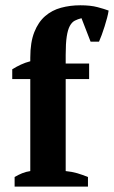

<svg xmlns="http://www.w3.org/2000/svg" viewBox="-20 -692 423 712"><path d="M277.8 -672.4Q315.9 -672.4 341.6 -665.5Q367.2 -658.7 382.8 -652.8Q381.3 -641.6 377.2 -626Q373 -610.4 367.9 -594Q362.8 -577.6 357.2 -562.5Q351.6 -547.4 347.2 -537.6H315.9L282.2 -624.5Q268.6 -621.1 257.6 -615.5Q246.6 -609.9 239 -595.9Q231.4 -582 227.5 -556.6Q223.6 -531.2 223.6 -488.3V-456.5H310.5V-398.9H223.6V-57.6Q247.6 -55.2 266.6 -49.6Q285.6 -43.9 306.2 -35.6V0H34.2V-35.6Q48.3 -43.9 62.3 -49.6Q76.2 -55.2 92.3 -57.6V-398.9H25.4V-435.1Q41 -444.8 57.4 -452.4Q73.7 -460 92.3 -464.8V-478Q92.3 -535.2 107.2 -572.8Q122.1 -610.4 147.5 -632.3Q172.9 -654.3 206.5 -663.3Q240.2 -672.4 277.8 -672.4Z"/></svg>

Font: PT Astra Serif
Style: Bold
Weight: 700
Designer: A.Korolkova, I. Chaeva
Foundry: ParaType Ltd
Version: Version 1.002